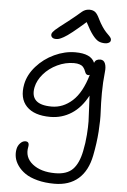

<svg xmlns="http://www.w3.org/2000/svg" viewBox="-67 -855 767 1162"><g transform="rotate(5 316.5 -274.0)"><path d="M241.2 -613.8Q225.1 -613.8 217.3 -622.1Q209.5 -630.4 211.9 -642.1Q214.4 -652.3 230.7 -667.5Q247.1 -682.6 308.1 -729Q330.1 -745.6 351.8 -764.2Q373.5 -782.7 382.3 -790.3Q391.1 -797.9 402.6 -803Q414.1 -808.1 428.2 -808.1Q450.2 -808.1 463.6 -797.6Q477.1 -787.1 491.2 -756.8Q503.4 -731.9 517.1 -711.7Q530.8 -691.4 540.8 -681.2Q550.8 -670.9 559.3 -662.4Q567.9 -653.8 571.3 -647.2Q574.7 -640.6 573.2 -632.8Q571.8 -624.5 562.3 -619.1Q552.7 -613.8 540 -613.8Q516.6 -613.8 500 -622.1Q483.4 -630.4 463.4 -656.2Q443.4 -682.1 418 -731.9Q371.6 -690.9 339.4 -665.3Q307.1 -639.6 288.3 -629.4Q269.5 -619.1 260.7 -616.5Q252 -613.8 241.2 -613.8ZM308.1 259.8Q251 259.8 204.8 247.6Q158.7 235.4 130.4 215.8Q102.1 196.3 84.5 171.1Q66.9 146 62 120.6Q57.1 95.2 62 70.8Q65.9 49.8 80.6 34.4Q95.2 19 111.8 19Q137.7 19 131.8 50.8Q118.7 114.7 169.4 155.3Q220.2 195.8 307.1 195.8Q378.4 195.8 414.1 159.4Q449.7 123 464.8 47.9Q475.1 -1.5 478.8 -52.2Q482.4 -103 481.7 -134Q481 -165 477.8 -216.8Q474.6 -268.6 474.1 -290Q435.1 -215.8 377 -178.5Q318.8 -141.1 248 -141.1Q149.9 -141.1 103.5 -189.7Q57.1 -238.3 74.2 -325.2Q85.9 -383.3 130.9 -434.1Q175.8 -484.9 239 -514.4Q302.2 -543.9 366.2 -543.9Q461.9 -543.9 483.9 -490.2Q492.2 -513.2 520 -513.2Q541.5 -513.2 549.8 -492.2Q558.1 -471.2 554.2 -439.9Q547.4 -377 547.1 -312.5Q546.9 -248 549.8 -198.7Q552.7 -149.4 547.9 -78.4Q543 -7.3 527.8 68.8Q509.3 162.6 453.6 211.2Q397.9 259.8 308.1 259.8ZM138.2 -312Q127.4 -258.8 155.3 -231.4Q183.1 -204.1 251 -204.1Q320.3 -204.1 376.7 -255.1Q433.1 -306.2 464.8 -416Q460.4 -413.1 456.1 -413.1Q447.8 -413.1 442.9 -418Q438 -422.9 435.8 -429.9Q433.6 -437 429 -445.6Q424.3 -454.1 418.2 -461.2Q412.1 -468.3 397.9 -473.1Q383.8 -478 363.8 -478Q311.5 -478 262.5 -454.6Q213.4 -431.2 180.2 -392.8Q147 -354.5 138.2 -312Z"/></g></svg>

Font: Shantell Sans Irregular
Style: Italic
Weight: 300
Italic angle: -11.31°
Designer: Stephen Nixon, Anya Danilova, Shantell Martin
Foundry: Arrow Type
Version: Version 1.006;[9816181b4]